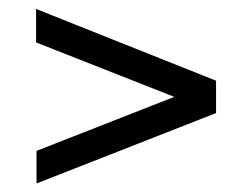

<svg xmlns="http://www.w3.org/2000/svg" viewBox="-20 -568 576 439"><path d="M63.5 -223 378.5 -346.5 62.5 -471V-547.5L474 -383.5V-309.5L63.5 -148.5Z"/></svg>

Font: Public Sans Light
Style: Regular
Weight: 300
Designer: The Public Sans Project Authors: Dan O. Williams and USWDS (Libre Franklin designed by Pablo Impallari and Rodrigo Fuenz
Version: Version 1.007